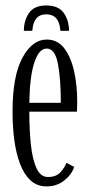

<svg xmlns="http://www.w3.org/2000/svg" viewBox="-20 -673 332 704"><path d="M151 10.5Q115.5 10.5 91.5 -12Q67.5 -34.5 53 -73.5Q38.5 -112.5 32.2 -161.5Q26 -210.5 26 -263Q26 -394.5 62.2 -461.2Q98.5 -528 151 -528Q192 -528 216.5 -494.8Q241 -461.5 252 -410.2Q263 -359 263 -305Q263 -294.5 262.8 -284Q262.5 -273.5 262 -263.5H87.5Q87.5 -197.5 93.2 -143Q99 -88.5 113.8 -56.2Q128.5 -24 156 -24Q186 -24 201.8 -41.5Q217.5 -59 223.5 -76L252 -61Q243 -33 215.5 -11.2Q188 10.5 151 10.5ZM151 -495Q123 -495 106 -444Q89 -393 87.5 -296H203Q203 -385 192.2 -440Q181.5 -495 151 -495ZM149.5 -653Q194.5 -653 213.8 -625.5Q233 -598 233 -560H201.5Q197.5 -620.5 149.5 -620.5Q102.5 -620.5 98.5 -560H67.5Q67.5 -598 86.5 -625.5Q105.5 -653 149.5 -653Z"/></svg>

Font: Imbue 10pt Light
Style: Regular
Weight: 300
Designer: Tyler Finck
Foundry: Etcetera Type Company
Version: Version 1.102; ttfautohint (v1.8.3)